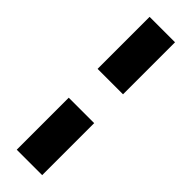

<svg xmlns="http://www.w3.org/2000/svg" viewBox="-276 -729 838 838"><g transform="rotate(45 142.5 -310.0)"><path d="M64 -399V-720H221V-399ZM64 100V-221H221V100Z"/></g></svg>

Font: Rethink Sans ExtraBold
Style: Regular
Weight: 800
Designer: The Rethink Sans project authors (Hans Thiessen). DM Sans designed by Colophon Foundry.
Foundry: Rethink Communications LLC
Version: Version 1.001